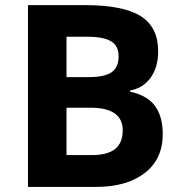

<svg xmlns="http://www.w3.org/2000/svg" viewBox="-20 -734 712 754"><path d="M89.8 -713.9H312Q463.9 -713.9 532.5 -670.7Q601.1 -627.4 601.1 -533.2Q601.1 -469.2 571 -428.2Q541 -387.2 491.2 -378.9V-374Q559.1 -358.9 589.1 -317.4Q619.1 -275.9 619.1 -207Q619.1 -109.4 548.6 -54.7Q478 0 356.9 0H89.8ZM241.2 -431.2H329.1Q390.6 -431.2 418.2 -450.2Q445.8 -469.2 445.8 -513.2Q445.8 -554.2 415.8 -572Q385.7 -589.8 320.8 -589.8H241.2ZM241.2 -311V-125H339.8Q402.3 -125 432.1 -148.9Q461.9 -172.9 461.9 -222.2Q461.9 -311 335 -311Z"/></svg>

Font: Zoram GWebM
Style: Bold
Weight: 700
Foundry: Ascender Corporation
Version: Version 1.000